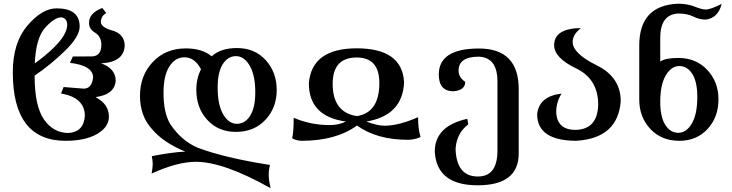

<svg xmlns="http://www.w3.org/2000/svg" viewBox="-20 -747 3933 1032"><path d="M332.5 9.8Q48.8 9.8 48.8 -358.4Q48.8 -517.6 127.7 -609.9Q206.5 -702.1 284.2 -702.1Q408.2 -702.1 408.2 -604.5Q408.2 -551.3 331.8 -476.3Q255.4 -401.4 166 -340.3Q166 -177.2 216.6 -104.7Q267.1 -32.2 348.1 -32.2Q430.2 -37.6 436 -124Q436 -222.2 308.1 -244.6L321.8 -279.3L430.2 -270.5Q473.6 -271 480.5 -330.1Q480.5 -394.5 356 -409.2L371.6 -443.4L475.1 -443.8Q524.9 -445.8 524.9 -507.8Q523.4 -552.2 491 -571.3Q458.5 -590.3 458.5 -624.5Q458.5 -677.2 529.8 -704.1L551.3 -676.8Q523.9 -662.1 522 -629.9Q522 -600.1 584.2 -582.8Q646.5 -565.4 650.4 -505.4Q648.4 -412.6 523.4 -406.7Q600.6 -378.9 602.1 -314Q596.2 -238.8 496.1 -225.6L495.6 -223.6Q565.4 -187 565.4 -120.1Q565.4 -64 502.2 -27.1Q439 9.8 332.5 9.8ZM167 -406.2Q341.3 -532.7 341.3 -614.7Q339.8 -649.4 310.5 -653.8Q272.9 -653.8 222.9 -598.4Q172.9 -543 167 -406.2Z M1253.9 -81.5Q1296.9 -81.5 1324.5 -124.8Q1352.1 -168 1352.1 -250.5Q1352.1 -343.3 1322 -394.3Q1292 -445.3 1248 -445.3Q1205.1 -445.3 1177.5 -402.3Q1149.9 -359.4 1149.9 -276.4Q1149.9 -183.1 1179.7 -132.3Q1209.5 -81.5 1253.9 -81.5ZM1434.6 264.6Q1182.1 122.6 1031.7 122.6Q930.7 123.5 794.9 186Q800.8 153.8 800.8 135.3Q800.8 114.3 795.9 92.3Q906.2 70.8 976.1 67.9Q857.9 19.5 796.9 -53.2Q732.4 -123.5 732.4 -232.4Q732.4 -340.3 801 -413.6Q869.6 -486.8 978.5 -486.8Q1067.4 -486.8 1117.7 -444.3Q1166 -488.8 1253.9 -488.8Q1349.1 -488.8 1408.2 -423.8Q1467.3 -358.9 1467.3 -262.7Q1467.3 -167.5 1406.5 -102.8Q1345.7 -38.1 1248 -38.1Q1152.8 -38.1 1094 -102.8Q1035.2 -167.5 1035.2 -263.7Q1035.2 -325.7 1060.5 -374.5Q1026.9 -439 971.7 -439Q921.9 -439 890.4 -389.9Q858.9 -340.8 858.9 -247.1Q858.9 -141.6 894.5 -81.1Q953.6 8.8 1042.5 46.9Q1185.5 101.1 1431.2 139.6Q1424.3 166 1424.3 192.9Q1424.3 219.7 1434.6 264.6Z M1599.6 9.8Q1571.8 8.8 1550.3 -3.9Q1558.6 -37.6 1558.6 -113.8Q1650.9 -74.7 1751 -74.7Q1801.8 -74.7 1839.4 -93.8Q1640.1 -120.6 1640.1 -299.3Q1655.3 -486.8 1897 -487.3Q2142.1 -487.3 2151.9 -305.2Q2144.5 -126 1949.2 -93.8Q2007.3 -71.3 2046.4 -71.3Q2123 -71.3 2227.1 -117.2Q2227.1 -51.8 2240.7 -10.3Q2208.5 3.9 2172.4 4.4Q2005.9 4.4 1898.4 -72.3Q1787.1 9.8 1599.6 9.8ZM1898.4 -123Q2019 -141.6 2019 -300.8Q2019 -438 1897.5 -438Q1768.1 -438 1768.1 -296.4Q1768.1 -142.6 1898.4 -123Z M2547.4 249Q2327.1 249 2316.9 67.9Q2316.9 -69.8 2491.7 -108.4L2497.1 -78.6Q2433.6 -30.8 2428.7 53.7Q2433.6 201.7 2548.8 201.7Q2653.8 201.7 2653.8 62.5V-309.1Q2653.8 -438 2554.2 -442.4Q2444.8 -442.4 2444.8 -367.7Q2444.8 -331.1 2480.5 -307.1Q2480.5 -261.2 2416 -256.3Q2338.4 -257.3 2338.4 -347.2Q2339.4 -486.3 2554.2 -486.3Q2768.1 -486.3 2768.1 -267.6V77.6Q2768.1 249 2547.4 249Z M3075.2 9.8Q2869.1 8.3 2867.2 -131.3Q2876 -230 2998.5 -243.7Q2969.7 -199.2 2969.7 -143.6Q2974.1 -48.8 3073.7 -48.8Q3191.9 -51.8 3195.3 -184.1Q3195.3 -322.3 3076.9 -379.2Q2958.5 -436 2958.5 -503.9Q2958.5 -594.2 3102.1 -596.2Q3058.1 -561 3058.1 -521.5Q3058.1 -459.5 3187.3 -396Q3316.4 -332.5 3316.4 -203.1Q3301.3 -2.9 3075.2 9.8Z M3625.5 -33.2Q3669.4 -33.2 3698.7 -83.3Q3728 -133.3 3728 -225.6Q3728 -307.6 3700.9 -349.9Q3673.8 -392.1 3631.3 -392.1Q3588.4 -392.1 3558.6 -341.8Q3528.8 -291.5 3528.8 -200.2Q3528.8 -118.7 3555.9 -75.9Q3583 -33.2 3625.5 -33.2ZM3631.3 9.8Q3535.2 9.8 3475.6 -54Q3416 -117.7 3416 -211.9V-502.9Q3416 -717.3 3623 -727.1Q3674.8 -727.1 3714.1 -711.4Q3753.4 -695.8 3772 -695.8Q3800.3 -695.8 3858.9 -726.1Q3840.3 -649.9 3772.9 -641.6Q3739.3 -641.6 3706.8 -658Q3674.3 -674.3 3626 -674.3Q3528.8 -669.9 3528.8 -543.5V-416Q3556.2 -435.5 3625.5 -435.5Q3721.7 -435.5 3781.7 -371.1Q3841.8 -306.6 3841.8 -212.9Q3841.8 -117.7 3783.4 -54Q3725.1 9.8 3631.3 9.8Z"/></svg>

Font: Kelvinch
Style: Bold
Weight: 700
Designer: Paul James Miller
Foundry: High-Logic / Made with FontCreator
Version: Version 3.501;March 28, 2021;FontCreator 13.0.0.2683 64-bit